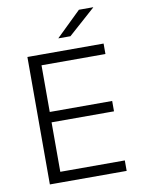

<svg xmlns="http://www.w3.org/2000/svg" viewBox="-91 -886 700 948"><g transform="rotate(-10 259.0 -412.0)"><path d="M81 0V-639H142.5V0ZM100 0V-52.5H466V0ZM116 -300.5V-352.5H455.5V-300.5ZM99 -586.5V-639H463V-586.5ZM372 -824.5H443.5V-823.5L308 -703H248V-704Z"/></g></svg>

Font: Anek Tamil Light
Style: Regular
Weight: 300
Designer: Aadarsh Rajan (Tamil), Yesha Goshar (Latin)
Foundry: Ek Type
Version: Version 1.003